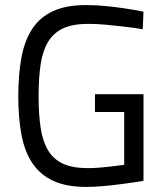

<svg xmlns="http://www.w3.org/2000/svg" viewBox="-20 -726 648 756"><path d="M354 -355H545V-14Q504 -7 464 -2Q429 3 390 6.5Q351 10 320 10Q241 10 189.5 -14Q138 -38 107.5 -83.5Q77 -129 64.5 -195.5Q52 -262 52 -347Q52 -433 64.5 -500Q77 -567 107 -612.5Q137 -658 188.5 -682Q240 -706 318 -706Q357 -706 397.5 -702Q438 -698 471 -693Q510 -687 545 -680L542 -611Q506 -617 469 -621Q437 -625 399 -628.5Q361 -632 327 -632Q267 -632 229 -614.5Q191 -597 169.5 -561.5Q148 -526 140 -472.5Q132 -419 132 -347Q132 -276 140 -223Q148 -170 169 -134.5Q190 -99 228 -81.5Q266 -64 326 -64Q348 -64 372.5 -66Q397 -68 418 -70.5Q439 -73 453.5 -75Q468 -77 469 -77V-285H354Z"/></svg>

Font: TitilliumText22L 400 wt
Style: 400 wt
Weight: 400
Designer: Campivisivi
Foundry: Campivisivi
Version: 1.000